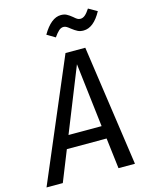

<svg xmlns="http://www.w3.org/2000/svg" viewBox="-161 -978 813 1059"><g transform="rotate(-15 245.0 -449.0)"><path d="M360 -175H133L63 0H-30L263 -689H376L475 0H381ZM351 -248 308 -613 162 -248ZM327 -811Q315 -821 306.5 -826Q298 -831 289 -831Q275 -831 262.5 -820Q250 -809 234 -786L187 -814Q236 -898 292 -898Q311 -898 324.5 -891Q338 -884 355 -870Q366 -860 374 -855Q382 -850 392 -850Q406 -850 418.5 -860.5Q431 -871 446 -894L495 -866Q450 -783 392 -783Q373 -783 359 -790Q345 -797 327 -811Z"/></g></svg>

Font: Fira Sans Condensed
Style: Italic
Weight: 400
Width: 3
Italic angle: -8°
Designer: bBox Type GmbH & Carrois Corporate GbR & Edenspiekermann AG
Foundry: bBox Type GmbH & Carrois Corporate GbR & Edenspiekermann AG
Version: Version 4.301